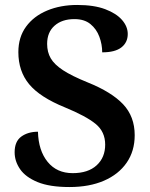

<svg xmlns="http://www.w3.org/2000/svg" viewBox="-20 -744 606 774"><path d="M260 10Q180 10 131.5 -10Q83 -30 61 -62Q39 -94 39 -130Q39 -174 66 -193.5Q93 -213 133 -213Q135 -137 172 -91.5Q209 -46 273 -46Q335 -46 369.5 -77.5Q404 -109 404 -161Q404 -213 365.5 -244.5Q327 -276 242 -311Q141 -352 97.5 -404.5Q54 -457 54 -534Q54 -594 85 -636.5Q116 -679 170 -701.5Q224 -724 291 -724Q359 -724 404 -707Q449 -690 472 -663.5Q495 -637 495 -607Q495 -573 469.5 -553Q444 -533 392 -533Q392 -565 380.5 -596Q369 -627 344.5 -647Q320 -667 280 -667Q230 -667 200 -640.5Q170 -614 170 -567Q170 -534 184.5 -509Q199 -484 234 -461Q269 -438 333 -412Q430 -373 476.5 -323.5Q523 -274 523 -199Q523 -135 490.5 -88Q458 -41 399 -15.5Q340 10 260 10Z"/></svg>

Font: Noto Serif Myanmar SemiBold
Style: Regular
Weight: 600
Designer: Ben Mitchell and the Monotype Design Team
Foundry: Monotype Imaging Inc.
Version: Version 2.106; ttfautohint (v1.8.4.7-5d5b)